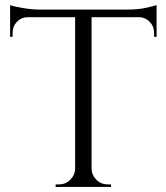

<svg xmlns="http://www.w3.org/2000/svg" viewBox="-20 -739 658 759"><path d="M589 -611Q589 -635 572 -652.5Q555 -670 532 -671H342V-72Q343 -46 361.5 -28Q380 -10 406 -10H419V0H200V-10H213Q239 -10 257.5 -28Q276 -46 277 -71V-671H87Q63 -670 46.5 -652.5Q30 -635 30 -611V-594L20 -593V-719Q35 -713 72 -707Q109 -701 140 -701H478Q527 -701 559.5 -708.5Q592 -716 599 -719V-593L589 -594Z"/></svg>

Font: Cinzel
Style: Regular
Weight: 400
Designer: Natanael Gama
Version: Version 1.001;PS 001.001;hotconv 1.0.56;makeotf.lib2.0.21325